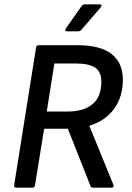

<svg xmlns="http://www.w3.org/2000/svg" viewBox="-20 -863 607 883"><path d="M54 0Q44 0 45 -11L146 -645Q148 -655 158 -655H337Q443 -655 494 -614Q545 -573 545 -497Q545 -417 504 -361.5Q463 -306 391 -285V-284L502 -12Q504 -8 501.5 -4Q499 0 493 0H408Q398 0 396 -8L292 -271H183L141 -11Q139 0 130 0ZM195 -350H290Q364 -350 405 -383.5Q446 -417 446 -488Q446 -533 417.5 -552Q389 -571 330 -571H230ZM288 -719Q282 -719 280.5 -723Q279 -727 282 -731L353 -832Q360 -843 370 -843H438Q445 -843 446.5 -839Q448 -835 443 -829L357 -729Q353 -724 349 -721.5Q345 -719 339 -719Z"/></svg>

Font: Sofia Sans Semi Condensed SemiBold
Style: Italic
Weight: 600
Italic angle: -9°
Version: Version 4.100